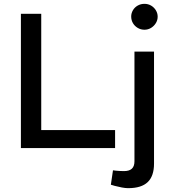

<svg xmlns="http://www.w3.org/2000/svg" viewBox="-20 -772 898 1001"><path d="M89 0V-700H195V-94H580V0ZM648 209Q634 209 615.5 205.5Q597 202 578 197L558 191L569 116L586 118Q596 119 607 119.5Q618 120 627 120Q654 120 667.5 107.5Q681 95 681 69V-503H783V81Q783 146 750 177.5Q717 209 648 209ZM733 -617Q714 -617 698 -626.5Q682 -636 673 -651.5Q664 -667 664 -686Q664 -703 673 -718.5Q682 -734 698 -743Q714 -752 733 -752Q752 -752 767.5 -743Q783 -734 792.5 -718.5Q802 -703 802 -685Q802 -667 792.5 -651.5Q783 -636 767.5 -626.5Q752 -617 733 -617Z"/></svg>

Font: REM
Style: Regular
Weight: 400
Designer: Octavio Pardo
Foundry: Ashler Design
Version: Version 1.005;gftools[0.9.28]